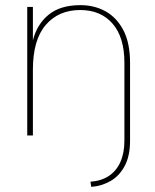

<svg xmlns="http://www.w3.org/2000/svg" viewBox="-20 -527 602 747"><path d="M86 -500H108V-370Q124 -433 169.5 -470Q215 -507 293 -507Q347 -507 390.5 -483Q434 -459 460 -409.5Q486 -360 486 -282V0H464V-283Q464 -382 418 -435Q372 -488 292 -488Q208 -488 158 -430Q108 -372 108 -256V0H86ZM464 21V-67H486V21Q486 79 465.5 118Q445 157 410.5 177Q376 197 335 200L332 180Q374 177 403.5 157.5Q433 138 448.5 103Q464 68 464 21Z"/></svg>

Font: Albert Sans Thin
Style: Regular
Weight: 250
Designer: Andreas Rasmussen
Foundry: a.Foundry
Version: Version 1.025